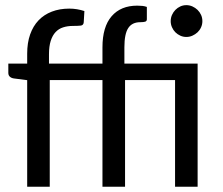

<svg xmlns="http://www.w3.org/2000/svg" viewBox="-20 -711 848 731"><path d="M11.7 0ZM83.5 0V-405.8L34.7 -412.1Q24.4 -413.1 18.1 -418.5Q11.7 -423.8 11.7 -433.6V-468.8H83.5V-506.8Q83.5 -547.9 94.7 -579.8Q106 -611.8 126.7 -633.5Q147.5 -655.3 177.2 -666.7Q207 -678.2 243.7 -678.2Q258.8 -678.2 273.4 -675.8Q288.1 -673.3 301.3 -668.9L298.8 -626Q297.9 -614.7 287.1 -613.5Q276.4 -612.3 257.8 -612.3Q237.3 -612.3 220.5 -606.9Q203.6 -601.6 191.7 -588.9Q179.7 -576.2 173.1 -555.4Q166.5 -534.7 166.5 -504.4V-468.8H370.1V-530.8Q370.1 -608.9 405 -649.2Q439.9 -689.5 502.4 -689.5Q513.7 -689.5 522.5 -688.5Q531.2 -687.5 539.1 -684.6V-637.7Q539.1 -630.4 532.5 -628.4Q525.9 -626.5 514.2 -626.5Q482.9 -626.5 468.3 -604.2Q453.6 -582 453.6 -531.2V-468.8H732.4V0H646.5V-406.2H456.1V0H370.1V-406.2H169.4V0ZM750.5 -630.4Q750.5 -618.2 745.6 -607.2Q740.7 -596.2 732.2 -588.1Q723.6 -580.1 712.6 -575.2Q701.7 -570.3 689.5 -570.3Q677.2 -570.3 666.5 -575.2Q655.8 -580.1 647.7 -588.1Q639.6 -596.2 634.8 -607.2Q629.9 -618.2 629.9 -630.4Q629.9 -643.1 634.8 -654.1Q639.6 -665 647.7 -673.3Q655.8 -681.6 666.5 -686.5Q677.2 -691.4 689.5 -691.4Q701.7 -691.4 712.6 -686.5Q723.6 -681.6 732.2 -673.3Q740.7 -665 745.6 -654.1Q750.5 -643.1 750.5 -630.4Z"/></svg>

Font: Carlito
Style: Regular
Weight: 400
Designer: Lukasz Dziedzic
Foundry: tyPoland Lukasz Dziedzic
Version: Version 1.104